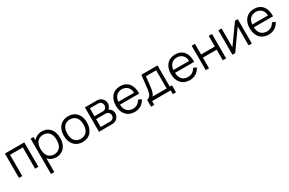

<svg xmlns="http://www.w3.org/2000/svg" viewBox="176 -2080 5770 3832"><g transform="rotate(-30 3060.5 -164.0)"><path d="M520 0H444V-489.5H149V0H73V-562.5H520Z M1185 -282.5Q1185 -153.5 1123.5 -75Q1089 -31 1038.5 -7.8Q988 15.5 929 15.5Q871.5 15.5 823.5 -5.8Q775.5 -27 742.5 -67.5V250H665.5V-562.5H734V-486.5Q768 -530 820 -554Q872.5 -578 932 -578Q960.5 -578 988 -572Q1015.5 -566 1040 -554.5Q1064.5 -543 1085.8 -526Q1107 -509 1123.5 -487.5Q1156 -447 1170.5 -393.8Q1185 -340.5 1185 -282.5ZM1104 -282.5Q1104 -384 1061.5 -440.5Q1037.5 -474 1000.5 -490.8Q963.5 -507.5 919.5 -507.5Q877 -507.5 840.5 -491.2Q804 -475 780 -445Q734 -386 734 -282.5Q734 -176.5 780 -119Q804 -88.5 841 -71.8Q878 -55 920.5 -55Q964 -55 1001.2 -72.5Q1038.5 -90 1062.5 -123Q1104 -178 1104 -282.5Z M1332 -76Q1268.5 -154.5 1268.5 -282.5Q1268.5 -409 1332 -487.5Q1349 -509 1371.5 -526Q1394 -543 1420.2 -554.5Q1446.5 -566 1475.5 -572Q1504.5 -578 1535.5 -578Q1597.5 -578 1650 -555.5Q1702.5 -533 1738.5 -487.5Q1802 -407.5 1802 -282.5Q1802 -158 1738.5 -76Q1702.5 -29.5 1650.5 -7Q1598.5 15.5 1535.5 15.5Q1472.5 15.5 1420.2 -7.8Q1368 -31 1332 -76ZM1677 -440.5Q1653 -472 1615.5 -488.5Q1578 -505 1535.5 -505Q1491.5 -505 1454 -488.5Q1416.5 -472 1393.5 -440.5Q1350 -384 1350 -282.5Q1350 -179 1393.5 -123Q1416.5 -91.5 1454.2 -74.5Q1492 -57.5 1535.5 -57.5Q1578 -57.5 1615.5 -74.5Q1653 -91.5 1677 -123Q1721 -179 1721 -282.5Q1721 -384.5 1677 -440.5Z M2188.5 -562.5Q2262.5 -562.5 2307 -516.5Q2330 -495.5 2342.5 -467Q2355 -438.5 2355 -405Q2355 -351 2322.5 -312.5Q2314 -302 2303 -291.5Q2329 -276 2344.5 -256Q2363.5 -236.5 2373.8 -210.5Q2384 -184.5 2384 -157.5Q2384 -124 2369.5 -92.5Q2355 -61 2329 -38.5Q2306 -18.5 2277.2 -9.2Q2248.5 0 2219.5 0H1916.5V-561.5ZM1993.5 -313.5H2188.5Q2229.5 -313.5 2256 -345Q2277 -372 2277 -405Q2274.5 -440 2256 -464.5Q2242.5 -481.5 2226.2 -489.2Q2210 -497 2188.5 -497H1993.5ZM1993.5 -65.5H2209Q2253 -65.5 2280 -92.5Q2305 -117.5 2305 -160.5Q2305 -177 2298.2 -193.2Q2291.5 -209.5 2280 -221Q2262.5 -238.5 2245 -243Q2228.5 -248 2198.5 -248H1993.5Z M2591.5 -123Q2615.5 -91.5 2653.2 -74.5Q2691 -57.5 2734.5 -57.5Q2796 -57.5 2841.5 -86.5Q2885.5 -116.5 2910.5 -165.5L2982 -138.5Q2949 -63 2880 -22Q2816 15.5 2736.5 15.5Q2675.5 15.5 2620 -8Q2566 -31 2531 -76Q2467.5 -156 2467.5 -279Q2467.5 -407.5 2531 -487.5Q2567.5 -533 2620 -555.5Q2672.5 -578 2734.5 -578Q2860.5 -578 2932.5 -488.5Q2996 -408.5 2992.5 -259.5H2550Q2553 -174.5 2591.5 -123ZM2592.5 -444Q2558.5 -399.5 2551 -325H2912.5Q2910.5 -362.5 2901.5 -391.8Q2892.5 -421 2874 -445Q2851 -475 2813.8 -491.8Q2776.5 -508.5 2734.5 -508.5Q2691 -508.5 2653.8 -492.2Q2616.5 -476 2592.5 -444Z M3590.5 -74H3641.5V86.5H3568V0H3140.5V86.5H3067V-74Q3104 -74 3137 -112Q3170 -150 3182.5 -258.5L3218 -562.5H3590.5ZM3518 -491.5H3282.5L3254.5 -250Q3239.5 -124 3194 -74H3518Z M3859.5 -123Q3883.5 -91.5 3921.2 -74.5Q3959 -57.5 4002.5 -57.5Q4064 -57.5 4109.5 -86.5Q4153.5 -116.5 4178.5 -165.5L4250 -138.5Q4217 -63 4148 -22Q4084 15.5 4004.5 15.5Q3943.5 15.5 3888 -8Q3834 -31 3799 -76Q3735.5 -156 3735.5 -279Q3735.5 -407.5 3799 -487.5Q3835.5 -533 3888 -555.5Q3940.5 -578 4002.5 -578Q4128.5 -578 4200.5 -488.5Q4264 -408.5 4260.5 -259.5H3818Q3821 -174.5 3859.5 -123ZM3860.5 -444Q3826.5 -399.5 3819 -325H4180.5Q4178.5 -362.5 4169.5 -391.8Q4160.5 -421 4142 -445Q4119 -475 4081.8 -491.8Q4044.5 -508.5 4002.5 -508.5Q3959 -508.5 3921.8 -492.2Q3884.5 -476 3860.5 -444Z M4846 -562.5V0H4770V-245H4452.5V0H4376.5V-562.5H4452.5V-317.5H4770V-562.5Z M5439 0H5365V-436.5L5056.5 0H4992V-562.5H5066V-130L5375.5 -562.5H5439Z M5677 -123Q5701 -91.5 5738.8 -74.5Q5776.5 -57.5 5820 -57.5Q5881.5 -57.5 5927 -86.5Q5971 -116.5 5996 -165.5L6067.5 -138.5Q6034.5 -63 5965.5 -22Q5901.5 15.5 5822 15.5Q5761 15.5 5705.5 -8Q5651.5 -31 5616.5 -76Q5553 -156 5553 -279Q5553 -407.5 5616.5 -487.5Q5653 -533 5705.5 -555.5Q5758 -578 5820 -578Q5946 -578 6018 -488.5Q6081.5 -408.5 6078 -259.5H5635.5Q5638.5 -174.5 5677 -123ZM5678 -444Q5644 -399.5 5636.5 -325H5998Q5996 -362.5 5987 -391.8Q5978 -421 5959.5 -445Q5936.5 -475 5899.2 -491.8Q5862 -508.5 5820 -508.5Q5776.5 -508.5 5739.2 -492.2Q5702 -476 5678 -444Z"/></g></svg>

Font: Russisch Sans
Style: Regular
Weight: 400
Designer: Michael Sharanda (font) & Cristiano Sobral (main changes)
Foundry: Michael Sharanda
Version: Version 2.00;October 25, 2020;FontCreator 13.0.0.2681 64-bit